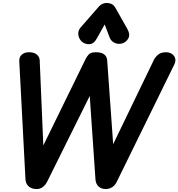

<svg xmlns="http://www.w3.org/2000/svg" viewBox="-20 -1283 1210 1303"><path d="M230.5 0Q196 0 176 -16.8Q156 -33.5 153 -62.5L111 -864Q108.5 -895.5 127.5 -912Q146.5 -928.5 177 -928.5Q211.5 -928.5 230.2 -912.5Q249 -896.5 249.5 -872.5L274 -296L562 -884.5Q568.5 -898 582 -913.2Q595.5 -928.5 631 -928.5Q669 -928.5 687.5 -913.5Q706 -898.5 707.5 -872.5L748 -304.5L1025.5 -879Q1035.5 -898 1054.5 -913.2Q1073.5 -928.5 1107 -928.5Q1128.5 -928.5 1145.5 -917.8Q1162.5 -907 1168.5 -888.2Q1174.5 -869.5 1162.5 -844.5L773 -50.5Q762 -26 741.8 -13Q721.5 0 698 0Q668.5 0 649.5 -17Q630.5 -34 628 -64L589 -632L299 -48Q287 -25.5 269 -12.8Q251 0 230.5 0ZM810 -988.5Q783 -980.5 758.2 -992Q733.5 -1003.5 724 -1028.5L690.5 -1117L636.5 -1021Q616.5 -984.5 586.5 -983.2Q556.5 -982 535 -1001Q514.5 -1020.5 511.5 -1048Q508.5 -1075.5 527 -1096.5L651.5 -1239Q662.5 -1251.5 676.2 -1257.2Q690 -1263 704 -1263Q721 -1263 736.8 -1256Q752.5 -1249 763 -1230.5L844.5 -1086Q865 -1049.5 851.2 -1023.2Q837.5 -997 810 -988.5Z"/></svg>

Font: Edu VIC WA NT Hand
Style: Regular
Weight: 400
Designer: Tina and Corey Anderson, Eben Sorkin, Mirko Velimirovic
Foundry: Google for Education
Version: Version 1.000